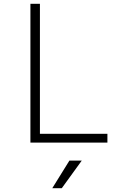

<svg xmlns="http://www.w3.org/2000/svg" viewBox="-20 -750 640 1010"><path d="M140 0H545V-46H190V-730H140ZM255 240H305L410 95H345Z"/></svg>

Font: JetBrains Mono Thin
Style: Regular
Weight: 100
Monospace: yes
Designer: Philipp Nurullin, Konstantin Bulenkov
Foundry: JetBrains
Version: Version 2.305